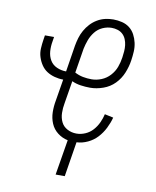

<svg xmlns="http://www.w3.org/2000/svg" viewBox="-79 -589 658 808"><g transform="rotate(10 250.0 -185.5)"><path d="M214 157 239 6Q215 1 195.5 -14Q176 -29 166.5 -51.5Q157 -74 156.5 -99.5Q156 -125 161 -151L176 -242Q157 -242 138.5 -247Q120 -252 105.5 -261.5Q91 -271 81 -286Q71 -301 65.5 -318.5Q60 -336 61 -355Q62 -374 65 -393L68 -412H107L104 -393Q100 -371 101.5 -350Q103 -329 113 -312Q123 -295 142 -286.5Q161 -278 182 -278L200 -391Q203 -408 208 -425Q213 -442 222 -458Q231 -474 243.5 -487.5Q256 -501 272 -510.5Q288 -520 305.5 -524Q323 -528 340 -528Q359 -528 377.5 -523.5Q396 -519 410 -508Q424 -497 432.5 -481Q441 -465 445 -447Q449 -429 448 -410Q447 -391 444 -371Q440 -344 429 -317Q418 -290 397.5 -269Q377 -248 348.5 -238Q320 -228 293 -228Q273 -228 252.5 -231Q232 -234 215 -242L199 -145Q195 -124 195.5 -103Q196 -82 204.5 -64.5Q213 -47 231 -37.5Q249 -28 270 -28Q289 -28 307.5 -36Q326 -44 339.5 -59Q353 -74 361.5 -92.5Q370 -111 374 -129L411 -121Q405 -98 393.5 -75Q382 -52 365 -33.5Q348 -15 324.5 -4Q301 7 277 8L253 157ZM293 -264Q314 -264 335 -272.5Q356 -281 371.5 -298Q387 -315 394.5 -335.5Q402 -356 405 -377Q407 -391 408 -404Q409 -417 407.5 -430Q406 -443 401 -455Q396 -467 387 -475.5Q378 -484 365.5 -488Q353 -492 340 -492Q320 -492 301 -483.5Q282 -475 269 -458.5Q256 -442 249 -423Q242 -404 238 -385L221 -280Q238 -271 256 -267.5Q274 -264 293 -264Z"/></g></svg>

Font: Iosevka Term Curly Extralight
Style: Italic
Weight: 200
Italic angle: -9°
Designer: Belleve Invis
Foundry: Belleve Invis
Version: Version 32.3.0